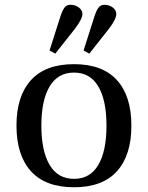

<svg xmlns="http://www.w3.org/2000/svg" viewBox="-20 -770 617 802"><path d="M187 -559.1 232.9 -703.1Q240.7 -726.6 249.5 -738.3Q258.3 -750 273.9 -750Q294.4 -750 309.3 -738.8Q324.2 -727.5 324.2 -711.9Q324.2 -690.9 293 -649.9L210.9 -545.9ZM329.1 -559.1 375 -703.1Q382.8 -726.6 391.6 -738.3Q400.4 -750 416 -750Q436 -750 450.9 -738.8Q465.8 -727.5 465.8 -711.9Q465.8 -689.9 435.1 -649.9L353 -545.9ZM109.4 -54.7Q48.8 -121.6 48.8 -245.1Q48.8 -368.7 109.4 -435.3Q169.9 -502 289.1 -502Q408.2 -502 468.5 -435.3Q528.8 -368.7 528.8 -245.1Q528.8 -121.6 468.5 -54.7Q408.2 12.2 289.1 12.2Q169.9 12.2 109.4 -54.7ZM187.3 -408.9Q152.8 -351.1 152.8 -245.1Q152.8 -139.2 187.3 -81.1Q221.7 -22.9 289.1 -22.9Q356.4 -22.9 390.6 -81.1Q424.8 -139.2 424.8 -245.1Q424.8 -351.1 390.6 -408.9Q356.4 -466.8 289.1 -466.8Q221.7 -466.8 187.3 -408.9Z"/></svg>

Font: Heuristica
Style: Regular
Weight: 400
Version: Version 1.0.2